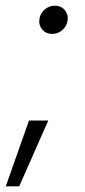

<svg xmlns="http://www.w3.org/2000/svg" viewBox="-50 -515 297 671"><path d="M-29.8 136.2 51.3 -93.8H118.7L17.1 136.2ZM132.8 -396.5Q110.4 -396.5 97.4 -412.1Q84.5 -427.7 87.9 -449.7Q91.3 -469.2 106.7 -482.2Q122.1 -495.1 141.1 -495.1Q163.6 -495.1 176.5 -479.5Q189.5 -463.9 186 -441.9Q182.6 -422.4 167.2 -409.4Q151.9 -396.5 132.8 -396.5Z"/></svg>

Font: Inter Display Light
Style: Italic
Weight: 300
Italic angle: -9.39999°
Designer: Rasmus Andersson
Foundry: rsms
Version: Version 4.000;git-a52131595